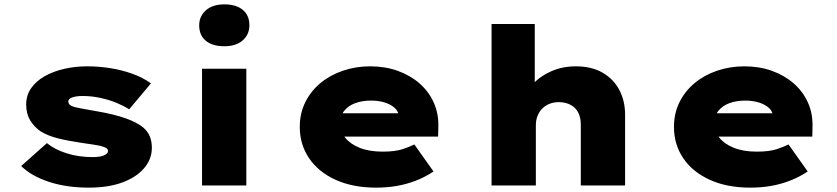

<svg xmlns="http://www.w3.org/2000/svg" viewBox="-20 -850 3835 880"><path d="M387 10Q285 10 204.5 -16.5Q124 -43 77 -89L195 -194Q230 -165 285 -147.5Q340 -130 403 -130Q418 -130 431.5 -131.5Q445 -133 454.5 -137Q464 -141 469.5 -146Q475 -151 475 -159Q475 -170 457 -176Q440 -183 409.5 -187Q379 -191 349 -196Q288 -205 243.5 -216.5Q199 -228 166 -248Q136 -269 118 -299Q100 -329 100 -371Q100 -413 122.5 -445.5Q145 -478 184.5 -500.5Q224 -523 274.5 -534.5Q325 -546 379 -546Q434 -546 486.5 -537.5Q539 -529 586.5 -512Q634 -495 672 -468L572 -349Q549 -364 515.5 -378Q482 -392 441.5 -401Q401 -410 359 -410Q344 -410 332.5 -408.5Q321 -407 311.5 -403.5Q302 -400 297.5 -395.5Q293 -391 293 -385Q293 -380 296 -374.5Q299 -369 307 -365Q321 -358 351.5 -353Q382 -348 424 -340Q505 -326 556.5 -307.5Q608 -289 636 -266Q658 -247 667 -224Q676 -201 676 -173Q676 -120 640 -78.5Q604 -37 540 -13.5Q476 10 387 10Z M906 0V-535H1109V0ZM1008 -638Q954 -638 923.5 -663Q893 -688 893 -734Q893 -776 924 -803Q955 -830 1008 -830Q1062 -830 1092.5 -805Q1123 -780 1123 -734Q1123 -692 1092.5 -665Q1062 -638 1008 -638Z M1704 10Q1597 10 1518 -26Q1439 -62 1396.5 -125Q1354 -188 1354 -268Q1354 -331 1379.5 -382Q1405 -433 1449 -469.5Q1493 -506 1552 -526Q1611 -546 1676 -546Q1745 -546 1802.5 -525.5Q1860 -505 1902.5 -468Q1945 -431 1968 -380Q1991 -329 1989 -268L1988 -224H1479L1456 -331H1827L1808 -301V-319Q1806 -340 1789 -355.5Q1772 -371 1744 -380Q1716 -389 1680 -389Q1641 -389 1609 -377.5Q1577 -366 1558 -342.5Q1539 -319 1539 -284Q1539 -248 1562 -219Q1585 -190 1628.5 -172.5Q1672 -155 1734 -155Q1791 -155 1825.5 -166.5Q1860 -178 1879 -188L1967 -64Q1926 -37 1883.5 -21Q1841 -5 1797 2.5Q1753 10 1704 10Z M2233 0V-740H2431V-401L2380 -382Q2390 -429 2423.5 -465.5Q2457 -502 2508 -524Q2559 -546 2619 -546Q2692 -546 2742.5 -516.5Q2793 -487 2819 -437Q2845 -387 2845 -324V0H2642V-278Q2642 -312 2630 -334.5Q2618 -357 2596 -369Q2574 -381 2543 -382Q2519 -382 2499.5 -374.5Q2480 -367 2466 -353Q2452 -339 2444 -319.5Q2436 -300 2436 -276V0H2335Q2288 0 2262.5 0Q2237 0 2233 0Z M3419 10Q3312 10 3233 -26Q3154 -62 3111.5 -125Q3069 -188 3069 -268Q3069 -331 3094.5 -382Q3120 -433 3164 -469.5Q3208 -506 3267 -526Q3326 -546 3391 -546Q3460 -546 3517.5 -525.5Q3575 -505 3617.5 -468Q3660 -431 3683 -380Q3706 -329 3704 -268L3703 -224H3194L3171 -331H3542L3523 -301V-319Q3521 -340 3504 -355.5Q3487 -371 3459 -380Q3431 -389 3395 -389Q3356 -389 3324 -377.5Q3292 -366 3273 -342.5Q3254 -319 3254 -284Q3254 -248 3277 -219Q3300 -190 3343.5 -172.5Q3387 -155 3449 -155Q3506 -155 3540.5 -166.5Q3575 -178 3594 -188L3682 -64Q3641 -37 3598.5 -21Q3556 -5 3512 2.5Q3468 10 3419 10Z"/></svg>

Font: Lexend Mega Black
Style: Regular
Weight: 900
Version: Version 1.007